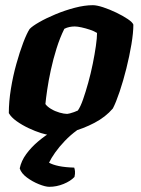

<svg xmlns="http://www.w3.org/2000/svg" viewBox="-20 -520 544 740"><path d="M172 0Q161 0 138.5 -7Q116 -14 90.5 -26Q65 -38 44 -53Q23 -68 14 -84Q14 -128 22 -177.5Q30 -227 43 -273.5Q56 -320 69.5 -355.5Q83 -391 94 -408Q104 -419 131 -434.5Q158 -450 194 -465Q230 -480 268 -490Q306 -500 338 -500Q353 -500 377.5 -492Q402 -484 428 -471.5Q454 -459 472.5 -446.5Q491 -434 494 -425Q494 -394 486.5 -349Q479 -304 467 -256Q455 -208 441 -166.5Q427 -125 415 -102Q387 -69 344 -46.5Q301 -24 255.5 -12Q210 0 172 0ZM239 -81Q242 -81 249.5 -83Q257 -85 265.5 -88Q274 -91 280 -94Q290 -108 300 -136.5Q310 -165 320 -201Q330 -237 337.5 -274Q345 -311 349.5 -342.5Q354 -374 354 -393Q343 -400 326.5 -405.5Q310 -411 294 -414.5Q278 -418 268 -418Q258 -418 248 -416Q238 -414 228 -409Q211 -375 198 -333.5Q185 -292 176 -250.5Q167 -209 162 -174.5Q157 -140 155 -119Q162 -109 177 -100Q192 -91 209.5 -86Q227 -81 239 -81ZM170 200Q155 200 130 190Q105 180 83.5 164Q62 148 56 129Q62 100 81 74Q100 48 126.5 25.5Q153 3 182 -14L277 -18Q252 0 230 23Q208 46 192.5 68Q177 90 169 107Q183 115 207 120Q231 125 266 126Q268 131 269 140Q270 149 267 162Q252 178 225 189Q198 200 170 200Z"/></svg>

Font: Texturina 12pt Black
Style: Italic
Weight: 900
Italic angle: -11°
Designer: Guillermo Torres Carreño
Foundry: Omnibus-Type
Version: Version 1.002